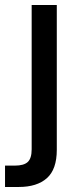

<svg xmlns="http://www.w3.org/2000/svg" viewBox="-48 -524 304 764"><path d="M-28 220V135H11Q47 135 62.5 120.5Q78 106 78 70V-504H178V72Q178 150 138.5 185Q99 220 27 220Z"/></svg>

Font: DM Sans Medium
Style: Regular
Weight: 500
Designer: Colophon Foundry, Jonny Pinhorn
Foundry: Colophon Foundry
Version: Version 4.004; ttfautohint (v1.8.4.7-5d5b)